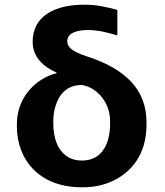

<svg xmlns="http://www.w3.org/2000/svg" viewBox="-20 -788 704 818"><path d="M353.4 -660C401.6 -660 443.7 -648 479.9 -637V-746C435 -757.3 396.3 -768 339.1 -768C215.8 -768 119.1 -721.3 119.1 -610C119.1 -542.6 167.1 -503.2 220.3 -479L221.4 -476C198.7 -470.7 177 -461.5 156.5 -448.5C98.6 -411.8 52 -346.9 52 -259V-249C52 -212.3 58.2 -178.2 70.7 -146.5C106.9 -54.6 192.8 10 329.2 10C372.5 10 411.1 3.2 445.2 -10.5C541 -48.9 604.2 -132.4 604.2 -256V-266C604.2 -334.7 582.9 -392 540.4 -438C497.9 -484 435.2 -520.3 352.3 -547C334 -553 319.1 -558.8 307.8 -564.5C287.2 -574.7 266.5 -588 266.5 -613C266.5 -648.2 309.8 -660 353.4 -660ZM207.1 -262V-272C207.1 -292.7 209.7 -312.2 214.8 -330.5C228.9 -380.8 260.7 -426 329.2 -426C347.5 -422.7 364.2 -416 379.3 -406C418.5 -379.9 449.1 -332 449.1 -272V-262C449.1 -180.8 418.2 -104 329.2 -104C307.9 -104 289.6 -108.2 274.2 -116.5C228.2 -141.4 207.1 -195.5 207.1 -262Z"/></svg>

Font: Asimov
Style: Wid
Weight: 500
Designer: Google
Version: Version 2.000980; 2014